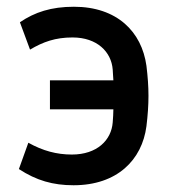

<svg xmlns="http://www.w3.org/2000/svg" viewBox="-20 -536 511 569"><path d="M198 13C327 13 401 -62 414 -162C418 -195 420 -224 420 -252C420 -280 418 -308 414 -341C400 -442 327 -516 199 -516C132 -516 83 -500 39 -470L69 -389C108 -412 144 -425 195 -425C268 -425 310 -382 314 -330C315 -319 315 -308 316 -298H128V-212H316C316 -200 315 -187 314 -173C310 -121 268 -78 193 -78C148 -78 107 -89 64 -113L36 -35C88 -1 137 13 198 13Z"/></svg>

Font: Finlandica Medium
Style: Regular
Weight: 500
Designer: Niklas Ekholm, Juho Hiilivirta, Jaakko Suomalainen
Foundry: Helsinki Type Studio
Version: Version 2.000;Glyphs 3.2 (3202)